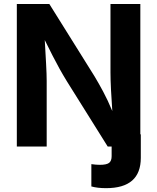

<svg xmlns="http://www.w3.org/2000/svg" viewBox="-20 -748 802 980"><path d="M446.3 203.6V89.8Q470.7 93.3 489.7 93.3Q523.9 93.3 536.9 83.3Q549.8 73.2 549.8 49.3V0H529.8L320.8 -334Q300.8 -366.7 283.7 -397.5Q266.6 -428.2 248.8 -463.1Q231 -498 208.5 -543.5Q212.4 -477.5 215.3 -422.1Q218.3 -366.7 218.3 -334.5V0H65.9V-727.5H231.9L461.9 -359.4Q483.4 -323.7 506.3 -281Q529.3 -238.3 553.2 -181.2Q549.3 -234.9 546.6 -288.8Q543.9 -342.8 543.9 -378.4V-727.5H696.3V-62.5H698.7V57.6Q698.7 212.4 521.5 212.4Q477.5 212.4 446.3 203.6Z"/></svg>

Font: Inter-Bold
Style: Bold
Weight: 700
Designer: Rasmus Andersson
Foundry: rsms
Version: Version 4.000;git-a52131595